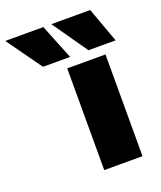

<svg xmlns="http://www.w3.org/2000/svg" viewBox="-322 -836 777 924"><g transform="rotate(-20 66.0 -373.5)"><path d="M51 0V-521H247V0ZM-56 -568 -184 -747H11L83 -568ZM177 -568 52 -747H251L316 -568Z"/></g></svg>

Font: REM ExtraBold
Style: Regular
Weight: 800
Designer: Octavio Pardo
Foundry: Ashler Design
Version: Version 1.005;gftools[0.9.28]